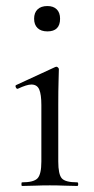

<svg xmlns="http://www.w3.org/2000/svg" viewBox="-20 -616 313 636"><path d="M53 0Q51 0 51 -6Q51 -12 53 -12Q92 -12 104.5 -25.5Q117 -39 117 -81V-268Q117 -303 110 -319.5Q103 -336 84 -336Q76 -336 65 -332.5Q54 -329 39 -322Q35 -321 32.5 -326.5Q30 -332 33 -334L163 -394Q166 -395 167 -395Q169 -395 172 -392.5Q175 -390 175 -387Q175 -379 174 -348Q173 -317 173 -269V-81Q173 -39 184.5 -25.5Q196 -12 236 -12Q239 -12 239 -6Q239 0 236 0Q218 0 194.5 -1Q171 -2 145 -2Q119 -2 95.5 -1Q72 0 53 0ZM137 -512Q116 -512 104.5 -523Q93 -534 93 -554Q93 -574 104.5 -585Q116 -596 137 -596Q157 -596 168 -585Q179 -574 179 -554Q179 -512 137 -512Z"/></svg>

Font: Cormorant Light
Style: Regular
Weight: 400
Version: Version 4.000